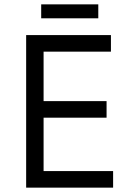

<svg xmlns="http://www.w3.org/2000/svg" viewBox="-20 -861 599 881"><path d="M100 0H499V-76H180V-321H469V-397H180V-624H489V-700H100ZM169 -777H431V-841H169Z"/></svg>

Font: Fixel Variable
Style: Regular
Weight: 100
Width: 3
Designer: AlfaBravo + MacPaw
Foundry: Kyrylo Tkachov, Marchela Mozhyna, Serhii Makarenko, Maria Weinstein, Zakhar Kryvoshyya
Version: Version 1.211